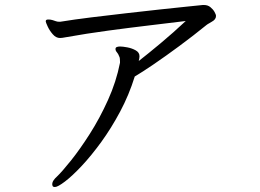

<svg xmlns="http://www.w3.org/2000/svg" viewBox="-20 -702 1040 768"><path d="M796 -682Q811 -682 821.5 -673.5Q832 -665 838 -654.5Q844 -644 844 -638Q844 -624 827 -615Q823 -612 817 -609Q811 -606 806 -602Q753 -559 697.5 -518Q642 -477 595 -445Q548 -413 519 -396Q496 -322 460.5 -255.5Q425 -189 385 -134Q345 -79 307 -38.5Q269 2 240 24Q211 46 200 46Q192 46 190.5 42Q189 38 189 35Q189 27 194.5 19Q200 11 207 5Q228 -15 264 -60Q300 -105 339.5 -167Q379 -229 412 -302Q445 -375 460 -451V-455Q460 -460 459.5 -466.5Q459 -473 457 -476Q453 -487 447.5 -493Q442 -499 442 -506Q442 -512 447.5 -514Q453 -516 460 -516Q471 -516 489.5 -512.5Q508 -509 523 -500.5Q538 -492 538 -477Q538 -470 535 -458Q571 -486 622.5 -529Q674 -572 723 -618Q658 -610 578 -600.5Q498 -591 412.5 -579.5Q327 -568 243 -553Q228 -550 220 -550Q204 -550 191 -565Q178 -580 170.5 -596.5Q163 -613 163 -616Q163 -622 167 -623Q169 -624 174 -624Q182 -624 190.5 -621.5Q199 -619 204 -617Q207 -616 210 -615.5Q213 -615 217 -615H221Q276 -624 345 -632.5Q414 -641 484.5 -649Q555 -657 618.5 -664Q682 -671 727.5 -675.5Q773 -680 791 -682Z"/></svg>

Font: Moon Stars Kai T HW
Style: Regular
Weight: 400
Designer: GuiWonder
Version: Version 1.101